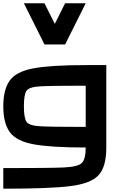

<svg xmlns="http://www.w3.org/2000/svg" viewBox="-20 -1020 790 1165"><path d="M500 -250V-500Q289.1 -500 222.7 -496.1Q156.2 -492.2 140.6 -468.8Q125 -445.3 125 -375Q125 -304.7 140.6 -281.2Q156.2 -257.8 222.7 -253.9Q289.1 -250 500 -250ZM0 0Q281.2 0 367.2 -3.9Q453.1 -7.8 476.6 -31.2Q500 -54.7 500 -125Q289.1 -125 183.6 -144.5Q78.1 -164.1 39.1 -218.8Q0 -273.4 0 -375Q0 -476.6 39.1 -531.2Q78.1 -585.9 183.6 -605.5Q289.1 -625 500 -625H625V-125Q625 -7.8 578.1 43Q531.2 93.8 406.2 109.4Q281.2 125 0 125ZM250 -1000 312.5 -875 375 -1000H500L375 -750H250L125 -1000Z"/></svg>

Font: CraftyPE
Style: Regular
Weight: 400
Designer: Erek Butcher
Foundry: Haunted Coop
Version: Version 0.018;April 4, 2024;FontCreator 15.0.0.2962 64-bit